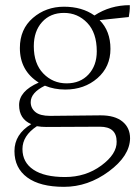

<svg xmlns="http://www.w3.org/2000/svg" viewBox="-20 -541 534 744"><path d="M123 -52Q67 -15 67 36.5Q67 88 109.5 116.5Q152 145 232 145Q312 145 372.5 100.5Q433 56 432 8Q432 -50 367 -50L160 -49Q140 -49 123 -52ZM111 -362Q111 -294 148 -256Q185 -218 238 -218Q291 -218 323 -252.5Q355 -287 355 -342Q355 -414 318 -452.5Q281 -491 228 -491Q175 -491 143 -455.5Q111 -420 111 -362ZM371 -94Q425 -94 454.5 -70Q484 -46 484 -5Q483 63 402 123Q321 183 228 183Q135 183 85.5 146.5Q36 110 36 44.5Q36 -21 101 -60Q54 -80 54 -134Q54 -188 130 -221Q57 -267 57 -355Q57 -428 107.5 -471.5Q158 -515 228 -515Q298 -515 346 -481Q407 -521 483 -521Q483 -518 483 -508.5Q483 -499 479 -475L366 -463Q408 -421 408 -351.5Q408 -282 357.5 -238Q307 -194 233 -194Q190 -194 154 -209Q99 -182 99 -145Q99 -122 117 -107Q135 -92 174 -92L367 -94Q369 -94 371 -94Z"/></svg>

Font: Halant Light
Style: Regular
Weight: 300
Designer: Hitesh Malaviya (Devanagari), Satya Rajpurohit (Latin)
Foundry: Indian Type Foundry
Version: Version 1.101;PS 1.0;hotconv 1.0.78;makeotf.lib2.5.61930; tt